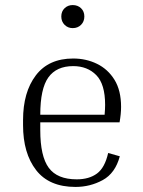

<svg xmlns="http://www.w3.org/2000/svg" viewBox="-20 -728 563 758"><path d="M453 -111Q435 -44 385.5 -17Q336 10 278 10Q174 10 122.5 -56.5Q71 -123 71 -234V-254Q71 -364 121.5 -430.5Q172 -497 269 -497Q320 -497 363 -476Q406 -455 432 -413Q458 -371 458 -306Q458 -278 452 -245H139V-214Q139 -111 172.5 -65.5Q206 -20 283 -20Q332 -20 363 -43Q394 -66 407 -124ZM269 -467Q203 -467 171 -422.5Q139 -378 139 -275H393Q394 -287 394.5 -296.5Q395 -306 395 -314Q395 -396 360 -431.5Q325 -467 269 -467ZM267 -617Q248 -617 235 -630Q222 -643 222 -663Q222 -683 235 -695.5Q248 -708 267 -708Q287 -708 300 -695.5Q313 -683 313 -663Q313 -643 300 -630Q287 -617 267 -617Z"/></svg>

Font: Inria Serif Light
Style: Regular
Weight: 300
Designer: Black Foundry Team
Foundry: Black Foundry
Version: Version 1.000; ttfautohint (v1.8.3)